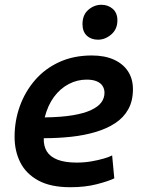

<svg xmlns="http://www.w3.org/2000/svg" viewBox="-20 -770 600 803"><path d="M274 13Q192 13 140.5 -15Q89 -43 65 -90.5Q41 -138 41 -198Q41 -265 63 -326Q85 -387 126.5 -435Q168 -483 228 -510.5Q288 -538 364 -538Q418 -538 456.5 -520.5Q495 -503 515.5 -471.5Q536 -440 536 -397Q536 -348 516.5 -313Q497 -278 462 -255Q427 -232 380 -218Q333 -204 278 -198Q223 -192 163 -192Q162 -159 176 -136.5Q190 -114 221 -102Q252 -90 301 -90Q332 -90 361.5 -95Q391 -100 414.5 -107Q438 -114 449 -120L458 -24Q433 -12 384.5 0.5Q336 13 274 13ZM167 -279Q237 -280 284.5 -288Q332 -296 361.5 -310Q391 -324 404 -342Q417 -360 417 -382Q417 -398 409 -410.5Q401 -423 384.5 -430Q368 -437 342 -437Q303 -437 267.5 -418.5Q232 -400 206 -365Q180 -330 167 -279ZM390 -604Q361 -604 343 -621Q325 -638 325 -669Q325 -708 349.5 -729Q374 -750 404 -750Q432 -750 451.5 -733Q471 -716 471 -685Q471 -648 445.5 -626Q420 -604 390 -604Z"/></svg>

Font: Ubuntu Sans Mono SemiBold
Style: Italic
Weight: 600
Italic angle: -13.5°
Monospace: yes
Designer: Dalton Maag Ltd
Foundry: Dalton Maag Ltd
Version: Version 1.006